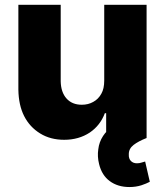

<svg xmlns="http://www.w3.org/2000/svg" viewBox="-20 -565 675 786"><path d="M406.7 -235.4V-545.4H580.1V0H414.6V-101.6H409.2Q390.6 -51.8 347.7 -22.5Q302.7 7.3 242.7 7.3Q186.5 7.3 144.5 -18.6Q101.6 -44.9 78.6 -90.3Q56.2 -134.8 55.2 -197.8V-545.4H228.5V-231.9Q229.5 -187.5 252 -162.1Q274.9 -136.2 314.9 -136.2Q341.3 -136.2 361.8 -147.9Q382.8 -159.2 395 -181.6Q406.7 -202.1 406.7 -235.4ZM510.3 200.7Q461.9 200.7 429.2 176.3Q397 152.8 385.7 106.9Q377.9 75.7 382.3 46.4Q385.7 16.6 401.9 -8.3Q418 -33.7 443.4 -44.9L580.1 0Q546.4 13.2 526.9 28.3Q506.8 43.9 507.3 66.9Q506.3 84.5 516.1 94.2Q525.4 103.5 540.5 103.5Q550.8 103.5 559.1 100.6Q566.4 98.1 574.2 96.2L593.3 179.2Q579.6 186.5 559.1 193.4Q536.1 200.7 510.3 200.7Z"/></svg>

Font: My Font
Style: Regular
Weight: 500
Designer: Rasmus Andersson
Foundry: rsms
Version: Version 0.001